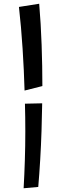

<svg xmlns="http://www.w3.org/2000/svg" viewBox="-20 -794 327 1024"><path d="M111 -311Q108 -418 100.5 -534.5Q93 -651 81 -757L189 -774Q198 -669 202 -554.5Q206 -440 206 -335ZM106 210Q110 140 112.5 62Q115 -16 115 -93.5Q115 -171 113 -241L205 -243Q204 -174 201.5 -97Q199 -20 194.5 56.5Q190 133 184 203Z"/></svg>

Font: Marhey
Style: Regular
Weight: 400
Designer: Nur Syamsi & Bustanul Arifin
Foundry: Namelatype
Version: Version 1.000; ttfautohint (v1.8.4.7-5d5b)